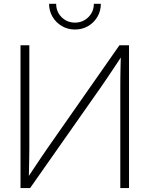

<svg xmlns="http://www.w3.org/2000/svg" viewBox="-20 -958 762 978"><path d="M637.2 0H592.8V-507.8Q592.8 -530.8 593 -558.6Q593.3 -586.4 594 -618.2Q594.7 -649.9 595.7 -685.5L605 -679.7Q582.5 -645.5 562.3 -615Q542 -584.5 523.9 -557.6Q505.9 -530.8 489.3 -507.3L133.3 0H84.5V-727.5H129.4V-204.6Q129.4 -182.1 128.9 -154.5Q128.4 -127 127.9 -98.4Q127.4 -69.8 126.5 -43.5L117.7 -47.9Q135.7 -75.2 153.6 -102.1Q171.4 -128.9 188.5 -154.3Q205.6 -179.7 221.2 -202.1L588.4 -727.5H637.2ZM361.8 -807.6Q325.2 -807.6 295.2 -825.2Q265.1 -842.8 247.6 -872.6Q230 -902.3 230 -938.5H266.1Q266.1 -897.9 293.9 -870.4Q321.8 -842.8 361.8 -842.8Q401.9 -842.8 429.9 -870.4Q458 -897.9 458 -938.5H493.7Q493.7 -902.3 476.3 -872.6Q459 -842.8 429 -825.2Q398.9 -807.6 361.8 -807.6Z"/></svg>

Font: Inter 28pt ExtraLight
Style: Regular
Weight: 250
Designer: Rasmus Andersson
Foundry: rsms
Version: Version 4.001;git-66647c0bb